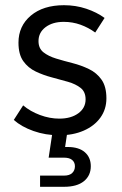

<svg xmlns="http://www.w3.org/2000/svg" viewBox="-20 -511 469 738"><path d="M208 9Q155 9 108.5 -7.5Q62 -24 33 -50L69 -106Q96 -83 133.5 -69Q171 -55 208 -55Q253 -55 281 -75.5Q309 -96 309 -129Q309 -158 290 -173Q271 -188 241.5 -196.5Q212 -205 179.5 -213.5Q147 -222 117.5 -236Q88 -250 69.5 -276Q51 -302 51 -347Q51 -411 98.5 -451Q146 -491 226 -491Q271 -491 311.5 -477.5Q352 -464 382 -442L346 -386Q320 -405 289.5 -416Q259 -427 225 -427Q182 -427 155 -406.5Q128 -386 128 -353Q128 -325 147 -310Q166 -295 195.5 -286Q225 -277 258.5 -268.5Q292 -260 322 -245.5Q352 -231 370.5 -204.5Q389 -178 389 -133Q389 -91 366 -59Q343 -27 302 -9Q261 9 208 9ZM226 207H134V164H226Q247 164 257.5 154Q268 144 268 128Q268 113 257.5 104Q247 95 226 95H167L184 -18H241L228 69L192 54H240Q283 54 306 74Q329 94 329 128Q329 164 302.5 185.5Q276 207 226 207Z"/></svg>

Font: SUSE
Style: Regular
Weight: 400
Designer: Rene Bieder
Foundry: SUSE
Version: Version 1.000